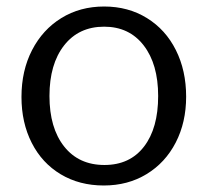

<svg xmlns="http://www.w3.org/2000/svg" viewBox="-20 -560 639 590"><path d="M46 -262Q46 -343 78.5 -406Q111 -469 168.5 -504.5Q226 -540 300 -540Q374 -540 431.5 -504.5Q489 -469 520.5 -406Q552 -343 552 -263Q552 -184 520 -122Q488 -60 430.5 -25Q373 10 299 10Q224 10 166.5 -24.5Q109 -59 77.5 -121Q46 -183 46 -262ZM466 -265Q466 -363 421.5 -420.5Q377 -478 300 -478Q222 -478 177 -420.5Q132 -363 132 -265Q132 -167 177 -110Q222 -53 301 -53Q379 -53 422.5 -109.5Q466 -166 466 -265Z"/></svg>

Font: n
Style: Regular
Weight: 400
Designer: Pablo Impallari, Rodrigo Fuenzalida
Foundry: Impallari Type
Version: Version 1.002; ttfautohint (v1.5)